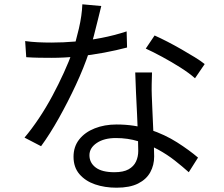

<svg xmlns="http://www.w3.org/2000/svg" viewBox="-20 -822 1040 893"><path d="M97 -631Q125 -627 156 -625.5Q187 -624 219 -624Q274 -624 332.5 -629Q391 -634 451 -645.5Q511 -657 569 -676L571 -601Q522 -588 463.5 -577Q405 -566 342.5 -559.5Q280 -553 219 -553Q192 -553 161.5 -553.5Q131 -554 102 -556ZM451 -794Q445 -770 436 -733Q427 -696 416.5 -655.5Q406 -615 394 -579Q370 -507 333 -427.5Q296 -348 254 -273Q212 -198 171 -142L94 -182Q127 -221 160.5 -271Q194 -321 223.5 -376Q253 -431 277 -484Q301 -537 317 -581Q333 -629 347 -689.5Q361 -750 363 -802ZM687 -485Q686 -454 685.5 -429.5Q685 -405 686 -377Q687 -353 688.5 -315.5Q690 -278 692 -236.5Q694 -195 695.5 -157Q697 -119 697 -94Q697 -54 679 -21Q661 12 622.5 31.5Q584 51 522 51Q467 51 422 35.5Q377 20 349.5 -12Q322 -44 322 -93Q322 -140 348.5 -173.5Q375 -207 420.5 -225Q466 -243 522 -243Q606 -243 676.5 -219.5Q747 -196 803.5 -160Q860 -124 901 -89L858 -21Q829 -47 793.5 -75Q758 -103 715 -126.5Q672 -150 623 -165Q574 -180 519 -180Q464 -180 430 -157Q396 -134 396 -100Q396 -65 425 -43Q454 -21 512 -21Q554 -21 578 -34.5Q602 -48 612.5 -70.5Q623 -93 623 -120Q623 -148 621.5 -193Q620 -238 617.5 -289.5Q615 -341 612.5 -392.5Q610 -444 609 -485ZM887 -458Q860 -482 819 -508Q778 -534 734.5 -557.5Q691 -581 658 -596L699 -657Q726 -645 759 -628Q792 -611 825 -592Q858 -573 886.5 -555.5Q915 -538 932 -524Z"/></svg>

Font: Farlight84_Sys_V01
Style: Regular
Weight: 400
Designer: Ryoko NISHIZUKA  (kana, bopomofo & ideographs); Paul D. Hunt (Latin, Greek & Cyrillic); Sandoll Communications , Soo-you
Foundry: Adobe
Version: Version 2.004;October 29, 2024;FontCreator 14.0.0.2814 64-bi